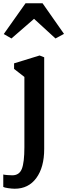

<svg xmlns="http://www.w3.org/2000/svg" viewBox="-29 -897 411 1173"><path d="M127 -877H231L362 -690L310 -662L179 -782L41 -662L-6 -689ZM57 -476V-510L213 -558L241 -547V13Q241 125 193 190.5Q145 256 61 256Q44 256 20.5 252.5Q-3 249 -9 245V169Q-3 171 15.5 172.5Q34 174 46 174Q89 174 104.5 134.5Q120 95 120 2V-427Z"/></svg>

Font: Martel
Style: Bold
Weight: 700
Designer: Dan Reynolds
Foundry: Dan Reynolds
Version: Version 1.001; ttfautohint (v1.1) -l 5 -r 5 -G 72 -x 0 -D la